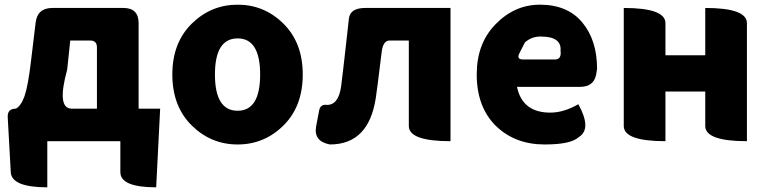

<svg xmlns="http://www.w3.org/2000/svg" viewBox="-20 -603 3282 820"><path d="M267 -306Q221 -139 286 -139H394V-401Q394 -430 365 -430H280ZM182 0V197Q29 197 26 132L13 -102Q11 -139 48 -139Q70 -151 85 -193Q100 -236 113 -347L132 -505Q139 -569 204 -569H507Q572 -569 572 -504V-139H664L647 197Q494 197 494 132V0Z M716 -285Q716 -420 798.5 -501.5Q881 -583 995 -583Q1109 -583 1191 -501.5Q1273 -420 1273 -285Q1273 -149 1191 -67.5Q1109 14 995 14Q881 14 798.5 -67.5Q716 -149 716 -285ZM995 -130Q1091 -130 1091 -285Q1091 -439 995 -439Q898 -439 898 -285Q898 -130 995 -130Z M1389 14Q1319 1 1330 -63L1343 -131Q1348 -159 1377 -155Q1426 -155 1437 -235Q1445 -298 1458 -415Q1471 -532 1470 -523Q1475 -569 1540 -569H1904V0Q1726 0 1726 -65V-430H1644Q1616 -430 1610 -381Q1590 -215 1585 -185Q1555 14 1389 14Z M2306 14Q2179 14 2097 -66Q2016 -147 2016 -285Q2016 -418 2097 -500Q2178 -583 2286 -583Q2404 -583 2467 -507Q2530 -431 2530 -309L2528 -297Q2522 -232 2457 -232H2188Q2211 -122 2330 -122Q2388 -122 2450 -158Q2509 -51 2451 -17Q2418 14 2306 14ZM2198 -375Q2185 -349 2214 -349H2350Q2379 -349 2374 -387Q2379 -447 2289 -447Q2250 -447 2222 -422Z M2822 0Q2644 0 2644 -65V-569Q2822 -569 2822 -504V-367H2992V-569Q3170 -569 3170 -504V0Q2992 0 2992 -65V-212H2822V0Z"/></svg>

Font: Swei Half Moon CJK SC
Style: Black
Weight: 900
Version: Version 2.071